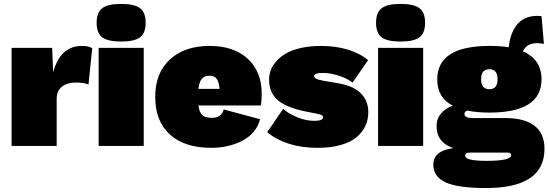

<svg xmlns="http://www.w3.org/2000/svg" viewBox="-20 -744 2796 979"><path d="M39.1 0V-500H246.1L251 -375Q287.1 -509.8 397.9 -509.8Q433.6 -509.8 450.2 -498L431.2 -313Q405.8 -323.2 368.2 -323.2Q322.3 -323.2 295.7 -302Q269 -280.8 269 -240.2V0Z M694.3 -554Q666 -532.2 597.7 -532.2Q529.3 -532.2 501 -554Q472.7 -575.7 472.7 -627.9Q472.7 -680.2 501.2 -702.1Q529.8 -724.1 597.7 -724.1Q665.5 -724.1 694.1 -702.1Q722.7 -680.2 722.7 -627.9Q722.7 -575.7 694.3 -554ZM712.9 -500V0H482.9V-500Z M1057.6 9.8Q921.4 9.8 846.4 -58.1Q771.5 -126 771.5 -250Q771.5 -372.6 846.7 -441.2Q921.9 -509.8 1048.3 -509.8Q1173.8 -509.8 1244.1 -443.6Q1314.5 -377.4 1314.5 -266.1Q1314.5 -228 1309.6 -206.1H991.7Q996.6 -169.4 1012.7 -156.2Q1028.8 -143.1 1060.5 -143.1Q1109.9 -143.1 1120.6 -186L1305.7 -136.2Q1297.4 -100.1 1273.2 -71.8Q1249 -43.5 1214.8 -25.9Q1180.7 -8.3 1140.6 0.7Q1100.6 9.8 1057.6 9.8ZM1049.3 -357.9Q1022.9 -357.9 1009.5 -342.8Q996.1 -327.6 991.7 -291H1099.6Q1096.7 -325.2 1085 -341.6Q1073.2 -357.9 1049.3 -357.9Z M1600.1 9.8Q1440.4 9.8 1342.3 -69.8L1423.8 -189Q1452.6 -163.6 1496.6 -145.8Q1540.5 -127.9 1583 -127.9Q1627 -127.9 1627 -146Q1627 -153.3 1619.1 -157.5Q1611.3 -161.6 1586.9 -166L1551.3 -172.9Q1443.4 -193.4 1397.7 -232.2Q1352.1 -271 1352.1 -337.9Q1352.1 -363.3 1361.1 -387.2Q1370.1 -411.1 1390.6 -433.6Q1411.1 -456.1 1440.9 -472.9Q1470.7 -489.7 1515.9 -499.8Q1561 -509.8 1616.2 -509.8Q1692.9 -509.8 1755.1 -490.5Q1817.4 -471.2 1856.9 -437L1777.8 -323.2Q1749.5 -344.7 1706.5 -358.4Q1663.6 -372.1 1627 -372.1Q1582 -372.1 1582 -356Q1582 -348.1 1592.5 -342.5Q1603 -336.9 1630.9 -332L1702.1 -319.8Q1781.2 -306.6 1819.6 -268.6Q1857.9 -230.5 1857.9 -171.9Q1857.9 -133.8 1843 -101.8Q1828.1 -69.8 1798.1 -44.4Q1768.1 -19 1717.3 -4.6Q1666.5 9.8 1600.1 9.8Z M2119.1 -554Q2090.8 -532.2 2022.5 -532.2Q1954.1 -532.2 1925.8 -554Q1897.5 -575.7 1897.5 -627.9Q1897.5 -680.2 1926 -702.1Q1954.6 -724.1 2022.5 -724.1Q2090.3 -724.1 2118.9 -702.1Q2147.5 -680.2 2147.5 -627.9Q2147.5 -575.7 2119.1 -554ZM2137.7 -500V0H1907.7V-500Z M2557.1 -142.1Q2654.3 -142.1 2705.3 -102.8Q2756.3 -63.5 2756.3 14.2Q2756.3 214.8 2458.5 214.8Q2314.5 214.8 2252 185.8Q2189.5 156.7 2189.5 95.2Q2189.5 24.9 2291.5 11.2Q2206.1 -17.1 2206.1 -101.1Q2206.1 -138.2 2228.3 -165Q2250.5 -191.9 2289.1 -205.1Q2209.5 -245.1 2209.5 -338.9Q2209.5 -509.8 2475.1 -509.8Q2533.7 -509.8 2574.2 -502.9Q2577.1 -534.2 2585.9 -561.3Q2594.7 -588.4 2611.3 -612.1Q2627.9 -635.7 2655.3 -649.4Q2682.6 -663.1 2718.3 -663.1Q2733.4 -663.1 2741.2 -662.1L2753.4 -520Q2735.8 -523.9 2718.3 -523.9Q2664.6 -523.9 2646.5 -481.9Q2741.2 -441.4 2741.2 -338.9Q2741.2 -169.9 2475.1 -169.9Q2410.6 -169.9 2362.3 -180.2Q2348.1 -174.3 2348.1 -163.1Q2348.1 -142.1 2389.2 -142.1ZM2433.1 -339.8Q2433.1 -289.1 2475.1 -289.1Q2517.1 -289.1 2517.1 -339.8Q2517.1 -391.1 2475.1 -391.1Q2433.1 -391.1 2433.1 -339.8ZM2461.4 76.2Q2586.4 76.2 2586.4 46.9Q2586.4 34.2 2567.4 34.2H2372.1Q2352.1 34.2 2352.1 50.8Q2352.1 76.2 2461.4 76.2Z"/></svg>

Font: Work Sans Black
Style: Regular
Weight: 900
Designer: Wei Huang
Foundry: Wei Huang
Version: Version 2.012